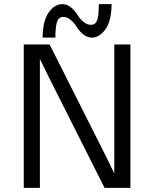

<svg xmlns="http://www.w3.org/2000/svg" viewBox="-20 -909 748 929"><path d="M95 0V-694H220L494 -150L533 -70V-694H611V0H486L212 -544L173 -624V0ZM186 -727Q187 -808 215.5 -848.5Q244 -889 282 -889Q304 -889 323 -873.5Q342 -858 353.5 -839Q365 -820 382.5 -804.5Q400 -789 420 -789Q433 -789 441 -796.5Q449 -804 452.5 -819.5Q456 -835 457 -850.5Q458 -866 458 -889H520Q519 -807 490 -767Q461 -727 424 -727Q402 -727 383 -742.5Q364 -758 352.5 -777Q341 -796 323.5 -811.5Q306 -827 286 -827Q264 -827 256 -803.5Q248 -780 248 -727Z"/></svg>

Font: CMU Sans Serif
Style: Medium
Weight: 500
Version: Version 0.7.0